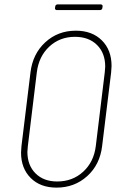

<svg xmlns="http://www.w3.org/2000/svg" viewBox="-20 -848 558 876"><path d="M76 -152Q76 -162 78 -182L119 -517Q129 -602 186.5 -655Q244 -708 326 -708Q400 -708 444.5 -664Q489 -620 489 -547Q489 -537 487 -517L446 -182Q436 -97 378 -44.5Q320 8 238 8Q164 8 120 -36Q76 -80 76 -152ZM417 -181 458 -518Q460 -536 460 -544Q460 -606 422.5 -643Q385 -680 322 -680Q253 -680 205 -635.5Q157 -591 148 -518L107 -181Q105 -163 105 -155Q105 -94 142 -57Q179 -20 241 -20Q311 -20 359.5 -64.5Q408 -109 417 -181ZM231 -812 232 -818Q232 -822 235 -825Q238 -828 243 -828H440Q444 -828 446.5 -825Q449 -822 448 -818L447 -812Q447 -808 444 -805Q441 -802 436 -802H239Q235 -802 232.5 -805Q230 -808 231 -812Z"/></svg>

Font: Barlow Semi Condensed Thin
Style: Italic
Weight: 250
Width: 4
Italic angle: -7°
Designer: Jeremy Tribby
Foundry: Tribby Type
Version: Version 1.408